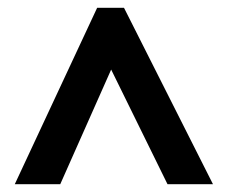

<svg xmlns="http://www.w3.org/2000/svg" viewBox="-20 -737 586 494"><path d="M18 -263 230 -717H299L528 -263H411L266 -558L135 -263Z"/></svg>

Font: Noto Sans SemiCondensed
Style: Regular
Weight: 400
Width: 4
Version: Version 2.013